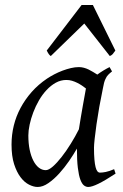

<svg xmlns="http://www.w3.org/2000/svg" viewBox="-20 -724 490 764"><path d="M293.9 -209.5Q297.4 -231.9 301.5 -256.6Q305.7 -281.2 309.6 -303.5Q313.5 -325.7 316.9 -343.8Q320.3 -361.8 321.8 -371.1V-372.1Q314.5 -377.9 305.7 -383.8Q296.9 -389.6 287.1 -394.5Q277.3 -399.4 266.6 -402.6Q255.9 -405.8 244.1 -405.8Q221.7 -405.8 201.9 -394.8Q182.1 -383.8 165.3 -365.7Q148.4 -347.7 135 -324.5Q121.6 -301.3 112.3 -276.6Q103 -252 97.9 -228Q92.8 -204.1 92.8 -185.1Q92.8 -153.3 98.1 -127.9Q103.5 -102.5 112.8 -84.5Q122.1 -66.4 134.8 -56.6Q147.5 -46.9 162.1 -46.9Q173.8 -46.9 190.4 -61.5Q207 -76.2 225.3 -99.6Q243.7 -123 261.7 -152.1Q279.8 -181.2 293.9 -209.5ZM400.9 -411.1 399.9 -410.2Q396.5 -403.3 394 -394Q391.6 -384.8 389.2 -371.1Q381.8 -335.9 375.2 -299.1Q368.7 -262.2 364 -229.5Q359.4 -196.8 356.7 -171.9Q354 -147 354 -136.2Q354 -108.4 355.7 -89.4Q357.4 -70.3 360.4 -58.8Q363.3 -47.4 367.7 -42.2Q372.1 -37.1 377.9 -37.1Q387.7 -37.1 401.1 -39.8Q414.6 -42.5 434.1 -50.8L439.9 -33.2Q397.5 -5.4 371.3 7.3Q345.2 20 331.1 20Q322.3 20 314.2 13.9Q306.2 7.8 299.8 -9Q293.5 -25.9 289.8 -55.7Q286.1 -85.4 286.1 -132.8Q273.4 -110.4 255.1 -83.7Q236.8 -57.1 215.8 -33.9Q194.8 -10.7 172.6 4.6Q150.4 20 129.9 20Q113.8 20 95.5 10.7Q77.1 1.5 61.8 -18.8Q46.4 -39.1 36.1 -71Q25.9 -103 25.9 -148.9Q25.9 -187.5 34.9 -224.4Q43.9 -261.2 62 -294.9Q80.1 -328.6 106.2 -358.2Q132.3 -387.7 167 -411.1Q180.2 -419.9 196 -428.2Q211.9 -436.5 228.8 -442.9Q245.6 -449.2 262.2 -453.1Q278.8 -457 293.9 -457Q304.2 -457 314 -454.3Q323.7 -451.7 332.8 -447.3Q341.8 -442.9 350.6 -437.5Q359.4 -432.1 367.2 -427.2Q378.4 -435.5 390.9 -443.1Q403.3 -450.7 416 -457L425.8 -439.9Q416 -432.1 410.2 -426Q404.3 -419.9 400.4 -411.1ZM417 -501 315.4 -630.4 182.1 -501Q177.7 -503.9 174.3 -508.5Q170.9 -513.2 166 -522.9L304.7 -704.1H349.6L439 -522.9Q432.1 -513.2 428.5 -508.8Q424.8 -504.4 417 -501Z"/></svg>

Font: Akkhara
Style: Italic
Weight: 400
Italic angle: -7°
Designer: J. Victor Gaultney
Version: Version 1.00 June 13, 2006, initial release